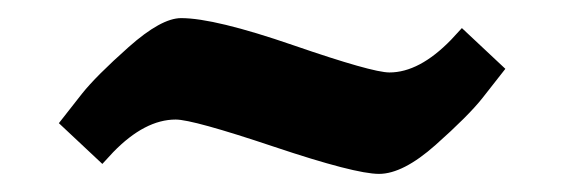

<svg xmlns="http://www.w3.org/2000/svg" viewBox="-20 -352 644 212"><path d="M174 -220Q140 -220 105 -184L93 -171L45 -216Q55 -229 70.5 -248.5Q86 -268 122 -300Q158 -332 180 -332Q217 -332 304 -302Q391 -272 410 -272Q443 -272 478 -308L490 -321L538 -276Q528 -263 512.5 -243.5Q497 -224 461 -192Q425 -160 398.5 -160Q372 -160 282.5 -190Q193 -220 174 -220Z"/></svg>

Font: Andada
Style: Bold Italic
Weight: 700
Italic angle: -8.29999°
Designer: Carolina Giovagnoli
Foundry: Carolina Giovagnoli
Version: Version 1.003